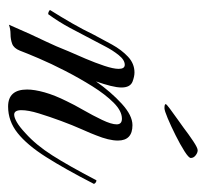

<svg xmlns="http://www.w3.org/2000/svg" viewBox="-37 -466 508 474"><g transform="rotate(90 217.0 -229.0)"><path d="M243 5Q201 5 201 -42Q201 -60 208 -85Q215 -110 230 -140Q238 -157 251.5 -180.5Q265 -204 276 -227Q287 -250 287 -263Q287 -276 273 -276Q254 -276 233.5 -255.5Q213 -235 193 -203Q173 -171 155 -136Q137 -101 124 -70.5Q111 -40 105 -24Q99 -9 88 -5Q77 -1 64.5 -1Q52 -1 41 3Q55 -29 64 -49Q73 -69 83 -89.5Q93 -110 107 -145Q115 -163 125 -186.5Q135 -210 142.5 -232.5Q150 -255 150 -268Q150 -283 140 -283Q128 -283 116 -268Q104 -253 94.5 -234.5Q85 -216 79 -205Q64 -176 49 -148Q34 -120 15 -94H14Q11 -94 7.5 -96Q4 -98 5 -99Q22 -126 37.5 -153Q53 -180 66 -207Q77 -228 90 -251.5Q103 -275 120 -291Q137 -307 159 -307Q169 -307 182 -302Q196 -296 196 -275Q196 -264 192 -248Q188 -232 181 -212Q207 -249 236 -275.5Q265 -302 289 -302Q327 -302 327 -266Q327 -244 314 -212Q310 -201 299.5 -177.5Q289 -154 278.5 -125.5Q268 -97 260 -71Q252 -45 252 -28Q252 -10 263 -10Q270 -10 281.5 -16.5Q293 -23 309 -38Q338 -64 363.5 -104Q389 -144 424 -211Q424 -213 426 -213Q429 -213 432 -210Q435 -207 433 -205Q397 -135 367.5 -88.5Q338 -42 308.5 -18.5Q279 5 243 5ZM247 -381Q237 -381 237 -384Q237 -386 248.5 -394.5Q260 -403 274 -413Q288 -423 295 -428Q312 -441 328.5 -452Q345 -463 351 -463Q357 -463 363.5 -458Q370 -453 370 -446Q370 -441 353.5 -430.5Q337 -420 314 -408.5Q291 -397 272 -389Q253 -381 247 -381Z"/></g></svg>

Font: Mea Culpa
Style: Regular
Weight: 400
Designer: Robert E. Leuschke
Foundry: Robert E. Leuschke
Version: Version 1.010; ttfautohint (v1.8.3)